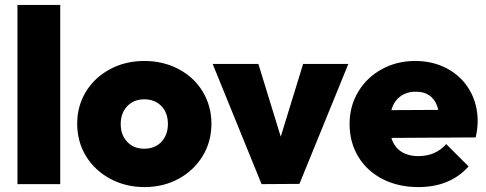

<svg xmlns="http://www.w3.org/2000/svg" viewBox="-20 -749 1978 781"><path d="M225 0H51V-729H225Z M294 -246Q294 -318 329.5 -376Q365 -434 427.5 -467.5Q490 -501 567 -501Q644 -501 706.5 -468Q769 -435 804.5 -376.5Q840 -318 840 -246Q840 -173 804.5 -114.5Q769 -56 707 -22Q645 12 568 12Q491 12 428 -22Q365 -56 329.5 -114.5Q294 -173 294 -246ZM663 -245Q663 -290 636.5 -317.5Q610 -345 567 -345Q524 -345 497.5 -317Q471 -289 471 -244Q471 -200 497.5 -172Q524 -144 567 -144Q610 -144 636.5 -172Q663 -200 663 -245Z M1122 -193 1213 -489H1397L1198 -1L1044 0L845 -489H1031Z M1915 -190 1572 -188Q1583 -152 1611 -133Q1639 -114 1682 -114Q1752 -114 1795 -163L1886 -72Q1811 12 1682 12Q1600 12 1536.5 -20.5Q1473 -53 1437.5 -111.5Q1402 -170 1402 -245Q1402 -317 1437 -375.5Q1472 -434 1533 -467.5Q1594 -501 1669 -501Q1742 -501 1800 -469.5Q1858 -438 1890.5 -382Q1923 -326 1923 -256Q1923 -226 1915 -190ZM1572 -301 1763 -302Q1745 -376 1671 -376Q1634 -376 1608 -356.5Q1582 -337 1572 -301Z"/></svg>

Font: Outfit Extra Bold
Style: Regular
Weight: 800
Designer: Rodrigo Fuenzalida
Foundry: fragTYPE
Version: Version 1.000